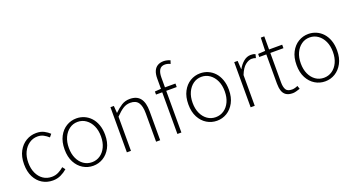

<svg xmlns="http://www.w3.org/2000/svg" viewBox="-52 -1456 3892 2118"><g transform="rotate(-20 1894.5 -397.0)"><path d="M297 13Q229 13 175 -19.5Q121 -52 89 -114Q57 -176 57 -264Q57 -353 91 -415.5Q125 -478 180 -510.5Q235 -543 299 -543Q353 -543 390.5 -523Q428 -503 454 -478L427 -445Q401 -469 370 -485.5Q339 -502 300 -502Q246 -502 202 -471.5Q158 -441 132.5 -388Q107 -335 107 -264Q107 -194 131.5 -141Q156 -88 199 -58.5Q242 -29 300 -29Q342 -29 378 -47Q414 -65 442 -90L467 -57Q433 -27 390.5 -7Q348 13 297 13Z M771 13Q707 13 653 -19.5Q599 -52 566 -114Q533 -176 533 -264Q533 -353 566 -415.5Q599 -478 653 -510.5Q707 -543 771 -543Q819 -543 862 -524.5Q905 -506 938 -470.5Q971 -435 990 -382.5Q1009 -330 1009 -264Q1009 -176 975.5 -114Q942 -52 888.5 -19.5Q835 13 771 13ZM771 -29Q825 -29 868 -58.5Q911 -88 935.5 -141Q960 -194 960 -264Q960 -335 935.5 -388Q911 -441 868 -471.5Q825 -502 771 -502Q717 -502 674.5 -471.5Q632 -441 607.5 -388Q583 -335 583 -264Q583 -194 607.5 -141Q632 -88 674.5 -58.5Q717 -29 771 -29Z M1168 0V-530H1208L1214 -447H1216Q1257 -488 1300 -515.5Q1343 -543 1398 -543Q1480 -543 1519.5 -492.5Q1559 -442 1559 -340V0H1511V-334Q1511 -418 1482.5 -459.5Q1454 -501 1389 -501Q1342 -501 1303 -476Q1264 -451 1216 -401V0Z M1761 0V-650Q1761 -703 1776 -737.5Q1791 -772 1820.5 -789.5Q1850 -807 1891 -807Q1909 -807 1929 -802.5Q1949 -798 1968 -790L1955 -751Q1924 -767 1892 -767Q1848 -767 1828 -735Q1808 -703 1808 -646V0ZM1688 -489V-525L1762 -530H1931V-489Z M2224 13Q2160 13 2106 -19.5Q2052 -52 2019 -114Q1986 -176 1986 -264Q1986 -353 2019 -415.5Q2052 -478 2106 -510.5Q2160 -543 2224 -543Q2272 -543 2315 -524.5Q2358 -506 2391 -470.5Q2424 -435 2443 -382.5Q2462 -330 2462 -264Q2462 -176 2428.5 -114Q2395 -52 2341.5 -19.5Q2288 13 2224 13ZM2224 -29Q2278 -29 2321 -58.5Q2364 -88 2388.5 -141Q2413 -194 2413 -264Q2413 -335 2388.5 -388Q2364 -441 2321 -471.5Q2278 -502 2224 -502Q2170 -502 2127.5 -471.5Q2085 -441 2060.5 -388Q2036 -335 2036 -264Q2036 -194 2060.5 -141Q2085 -88 2127.5 -58.5Q2170 -29 2224 -29Z M2621 0V-530H2661L2667 -431H2669Q2696 -480 2734.5 -511.5Q2773 -543 2819 -543Q2834 -543 2846.5 -541Q2859 -539 2872 -532L2861 -490Q2848 -495 2838.5 -497Q2829 -499 2813 -499Q2778 -499 2738.5 -468Q2699 -437 2669 -361V0Z M3113 13Q3063 13 3034.5 -6.5Q3006 -26 2994.5 -62Q2983 -98 2983 -146V-489H2900V-525L2984 -530L2989 -684H3030V-530H3184V-489H3030V-141Q3030 -91 3047 -59.5Q3064 -28 3120 -28Q3135 -28 3153.5 -33Q3172 -38 3186 -45L3199 -7Q3176 1 3153 7Q3130 13 3113 13Z M3494 13Q3430 13 3376 -19.5Q3322 -52 3289 -114Q3256 -176 3256 -264Q3256 -353 3289 -415.5Q3322 -478 3376 -510.5Q3430 -543 3494 -543Q3542 -543 3585 -524.5Q3628 -506 3661 -470.5Q3694 -435 3713 -382.5Q3732 -330 3732 -264Q3732 -176 3698.5 -114Q3665 -52 3611.5 -19.5Q3558 13 3494 13ZM3494 -29Q3548 -29 3591 -58.5Q3634 -88 3658.5 -141Q3683 -194 3683 -264Q3683 -335 3658.5 -388Q3634 -441 3591 -471.5Q3548 -502 3494 -502Q3440 -502 3397.5 -471.5Q3355 -441 3330.5 -388Q3306 -335 3306 -264Q3306 -194 3330.5 -141Q3355 -88 3397.5 -58.5Q3440 -29 3494 -29Z"/></g></svg>

Font: Noto Sans TC ExtraLight
Style: Regular
Weight: 250
Designer: Ryoko NISHIZUKA  (kana, bopomofo & ideographs); Paul D. Hunt (Latin, Greek & Cyrillic); Sandoll Communications , Soo-you
Foundry: Adobe
Version: Version 2.004-H2;hotconv 1.0.118;makeotfexe 2.5.65603